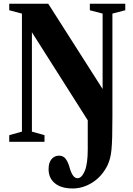

<svg xmlns="http://www.w3.org/2000/svg" viewBox="-20 -782 734 1059"><path d="M31 0V-36.5L101 -56V-707L31 -725.5V-761.5H246L546 -291V-707L475.5 -725.5V-761.5H671V-725.5L600 -707V-138Q600 -70.5 598.8 -27Q597.5 16.5 594.8 44.2Q592 72 586.8 91.2Q581.5 110.5 573 130Q541.5 192 489.5 224.8Q437.5 257.5 381 257.5Q317.5 257.5 282.8 228.8Q248 200 248 151.5Q248 114.5 264.5 95.5Q281 76.5 305 76.5Q329 76.5 342 93.8Q355 111 362.5 137.5Q379.5 201 407 201Q430.5 201 447.2 161.8Q464 122.5 464 42.5V-118.5L156 -604V-56L225.5 -36.5V0Z"/></svg>

Font: Libre Caslon Condensed
Style: Bold
Weight: 700
Designer: Pablo Impallari, Rodrigo Fuenzalida, Katja Schimmel, Ertekin Erdin
Foundry: Pablo Impallari, Rodrigo Fuenzalida
Version: Version 2.000; ttfautohint (v1.8.4.7-5d5b);gftools[0.9.33]